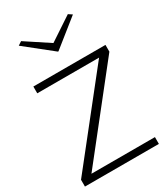

<svg xmlns="http://www.w3.org/2000/svg" viewBox="-223 -1027 985 1127"><g transform="rotate(-30 269.5 -463.5)"><path d="M9 0V-46.1L459.2 -614.1H40.3V-660H529.1V-614.1L79.6 -46.1H510V0ZM111.2 -926.8 270.1 -822.1 428 -926.8 453 -910.3 271.2 -765.1H268.1L86.1 -910.3Z"/></g></svg>

Font: Panamera Thin
Style: Regular
Weight: 100
Designer: Bastien Sozeau
Foundry: NBR — Bastien Sozeau
Version: Version 3.003;gftools[0.9.33]